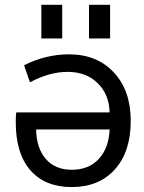

<svg xmlns="http://www.w3.org/2000/svg" viewBox="-20 -759 592 791"><path d="M431.6 -295.9Q429.7 -370.1 382.3 -416.5Q335 -462.9 258.8 -462.9Q183.6 -462.9 103.5 -419.9L79.1 -490.2Q168.9 -535.2 264.6 -535.2Q378.9 -535.2 448.7 -460.9Q518.6 -386.7 518.6 -260.7Q518.6 -133.8 453.1 -61Q387.7 11.7 275.4 11.7Q166 11.7 105.5 -57.1Q44.9 -126 44.9 -255.9Q44.9 -279.3 46.9 -295.9ZM431.6 -225.6H128.9Q129.9 -149.4 168.5 -104.5Q207 -59.6 275.4 -59.6Q346.7 -59.6 387.7 -105Q428.7 -150.4 431.6 -225.6ZM150.4 -600.6V-739.3H236.3V-600.6ZM346.7 -600.6V-739.3H433.6V-600.6Z"/></svg>

Font: Nasu
Style: Regular
Weight: 400
Designer: Ryoko NISHIZUKA (kana &amp; ideographs); Paul D. Hunt (Latin, Greek &amp; Cyrillic); Wenlong ZHANG (bopomofo); Sandoll C
Version: Version 2014.1215